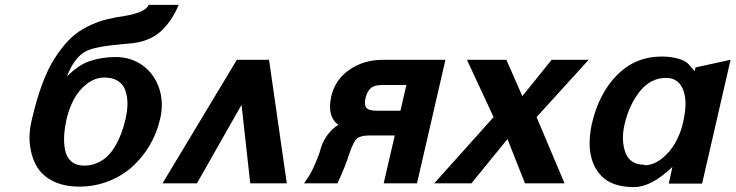

<svg xmlns="http://www.w3.org/2000/svg" viewBox="-20 -742 2977 777"><path d="M300.8 13.2Q241.7 13.2 198 -7.3Q154.3 -27.8 131.3 -64.5Q108.4 -101.1 101.6 -151.6Q94.7 -202.1 109.9 -262.2Q127.9 -339.8 150.6 -401.1Q173.3 -462.4 200.4 -504.6Q227.5 -546.9 255.6 -576.7Q283.7 -606.4 317.6 -625.5Q351.6 -644.5 382.1 -654.8Q412.6 -665 450.2 -671.9Q507.3 -679.7 539.8 -691.2Q572.3 -702.6 582 -722.2H703.1Q691.4 -694.3 677.5 -671.9Q663.6 -649.4 642.1 -626.2Q620.6 -603 590.1 -587.9Q559.6 -572.8 522 -567.9Q505.9 -565.9 473.4 -563Q440.9 -560.1 421.9 -557.6Q402.8 -555.2 378.2 -550.5Q353.5 -545.9 335.9 -538.3Q318.4 -530.8 306.2 -520Q271 -487.8 251 -432.1Q295.4 -478.5 343.8 -494.9Q392.1 -511.2 448.2 -511.2Q509.8 -511.2 556.9 -477.5Q604 -443.8 623.8 -385.5Q643.6 -327.1 627.9 -259.8Q614.7 -203.1 585.7 -153.8Q556.6 -104.5 515.1 -67.1Q473.6 -29.8 418.2 -8.3Q362.8 13.2 300.8 13.2ZM250 -262.2Q241.7 -226.1 239.7 -194.1Q237.8 -162.1 243.7 -133.5Q249.5 -105 269 -88.4Q288.6 -71.8 320.8 -71.8Q349.6 -71.8 374.5 -83Q399.4 -94.2 417 -112.1Q434.6 -129.9 448.7 -155Q462.9 -180.2 471.9 -205.3Q481 -230.5 487.8 -259.8Q496.1 -294.9 495.8 -324.2Q495.6 -353.5 486.8 -377.4Q478 -401.4 456.8 -414.8Q435.5 -428.2 402.8 -428.2Q364.3 -428.2 331.5 -402.6Q298.8 -377 279.3 -340.6Q259.8 -304.2 250 -262.2Z M637.7 0 938.5 -500H1068.8L1140.6 0H992.7L957.5 -317.9L776.9 0Z M1600.6 -293.9 1624.5 -397.9H1525.9Q1495.1 -397.9 1480.5 -385.3Q1465.8 -372.6 1459.5 -346.2Q1453.1 -317.9 1462.6 -305.9Q1472.2 -293.9 1506.8 -293.9ZM1349.6 -236.8Q1302.2 -270 1320.8 -353Q1336.4 -419.4 1394 -459.7Q1451.7 -500 1530.8 -500H1782.7L1667.5 0H1532.7L1577.6 -193.8H1474.6Q1439.5 -193.8 1424.8 -181.2Q1410.2 -168.5 1394.5 -122.1Q1377.9 -69.3 1345.7 0H1210.4Q1232.9 -31.7 1244.1 -54.4Q1255.4 -77.1 1269.5 -114.3Q1272 -121.6 1273.4 -125Q1282.7 -165.5 1304.4 -194.8Q1326.2 -224.1 1349.6 -236.8Z M2264.6 0H2104.5L2033.7 -179.2L1887.7 0H1737.3L1977.5 -268.1L1869.6 -500H2029.3L2093.8 -353L2212.4 -500H2362.3L2151.4 -268.1Z M2375.5 -243.2V-242.2Q2403.8 -364.3 2477.5 -438.7Q2551.3 -513.2 2658.2 -513.2Q2695.3 -513.2 2725.1 -504.6Q2754.9 -496.1 2767.6 -481Q2777.8 -467.8 2791.5 -454.1L2794.4 -469.2L2936.5 -500L2821.3 1H2686.5L2701.2 -66.9Q2616.7 15.1 2545.4 15.1Q2457.5 15.1 2413.8 -29.8Q2370.1 -74.7 2366.2 -150.9Q2364.7 -192.9 2375.5 -243.2ZM2589.4 -75.2 2587.4 -73.2Q2624 -73.2 2657.7 -99.6Q2691.4 -126 2712.9 -164.3Q2734.4 -202.6 2743.7 -244.1Q2768.6 -348.6 2734.4 -397.9Q2714.4 -426.8 2675.3 -426.8Q2613.3 -426.8 2569.3 -372.1Q2527.3 -319.8 2508.3 -242.2Q2492.2 -175.8 2511.2 -124Q2529.3 -75.2 2589.4 -75.2Z"/></svg>

Font: Perun
Style: Bold Italic
Weight: 700
Italic angle: -12°
Foundry: Copyright (c) Stefan Peev, Context Ltd, 2016
Version: Version 001.000